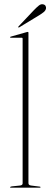

<svg xmlns="http://www.w3.org/2000/svg" viewBox="-20 -871 234 891"><path d="M112 -719V-21Q112 -11.5 124 -10L164 -5Q168 -5 168 -2Q168 0 165 0H29Q27 0 27 -2Q27 -4.5 34 -6L73 -10Q85 -11.5 85 -20V-692Q85 -696 81 -696H29Q27 -696 27 -698Q27 -700.5 30 -701L104 -722Q107 -723 109 -723Q112 -723 112 -719ZM137.5 -824Q150.5 -837.5 160.2 -845.2Q170 -853 179.5 -851Q188 -849.5 191.2 -843.8Q194.5 -838 193.5 -831.5Q191.5 -822 183 -815Q174.5 -808 161.5 -800L70 -744.5Q66.5 -742 65 -744Q63.5 -746 66.5 -749Z"/></svg>

Font: Fraunces 144pt Thin
Style: Regular
Weight: 100
Version: Version 1.000;[f99f86859]